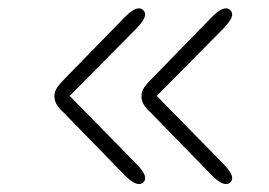

<svg xmlns="http://www.w3.org/2000/svg" viewBox="-20 -518 659 471"><path d="M321 -66.5Q308 -66.5 287.5 -86.5L136.5 -241.5Q125 -251.5 119.2 -261.2Q113.5 -271 113.5 -282Q113.5 -294 120.8 -304.2Q128 -314.5 137 -323L287.5 -477.5Q308 -497.5 321 -497.5Q327 -497.5 331.5 -493Q336 -488.5 336 -482.5Q336 -476 330.5 -467.5Q325 -459 315.5 -449L133 -264.5V-301L315.5 -115Q325 -105 330.5 -96.5Q336 -88 336 -81.5Q336 -74.5 331.2 -70.5Q326.5 -66.5 321 -66.5ZM534.5 -66.5Q521.5 -66.5 501 -86.5L350 -241.5Q338.5 -251.5 332.8 -261.2Q327 -271 327 -282Q327 -294 334.2 -304.2Q341.5 -314.5 350.5 -323L501 -477.5Q521.5 -497.5 534.5 -497.5Q540.5 -497.5 545 -493Q549.5 -488.5 549.5 -482.5Q549.5 -476 544 -467.5Q538.5 -459 529 -449L346.5 -264.5V-301L529 -115Q538.5 -105 544 -96.5Q549.5 -88 549.5 -81.5Q549.5 -74.5 544.8 -70.5Q540 -66.5 534.5 -66.5Z"/></svg>

Font: Sono Monospace Light
Style: Regular
Weight: 300
Version: Version 2.112